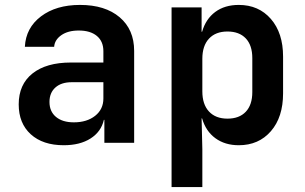

<svg xmlns="http://www.w3.org/2000/svg" viewBox="-20 -580 1240 780"><path d="M239 10Q154 10 105 -34.5Q56 -79 56 -156Q56 -237 112 -281.5Q168 -326 268 -326H400V-372Q400 -412 373.5 -434Q347 -456 300 -456Q256 -456 229 -437Q202 -418 200 -390H81Q85 -467 146.5 -513.5Q208 -560 305 -560Q407 -560 466 -510Q525 -460 525 -373V0H404V-93H402Q391 -45 348 -17.5Q305 10 239 10ZM280 -83Q333 -83 366.5 -109.5Q400 -136 400 -180V-246H271Q229 -246 205 -224.5Q181 -203 181 -166Q181 -127 207.5 -105Q234 -83 280 -83Z M677 180V-550H799V-451H801Q816 -503 854.5 -531.5Q893 -560 950 -560Q1031 -560 1080.5 -503Q1130 -446 1130 -350V-201Q1130 -104 1080.5 -47Q1031 10 950 10Q894 10 855 -18.5Q816 -47 801 -99H799L802 26V180ZM904 -98Q952 -98 978.5 -126Q1005 -154 1005 -206V-344Q1005 -396 978.5 -424Q952 -452 904 -452Q856 -452 829 -423Q802 -394 802 -341V-209Q802 -156 829 -127Q856 -98 904 -98Z"/></svg>

Font: NKDuy Mono
Style: Bold
Weight: 700
Monospace: yes
Designer: NKDuy
Foundry: NKDuy
Version: Version 2.251; ttfautohint (v1.8.4.7-5d5b)